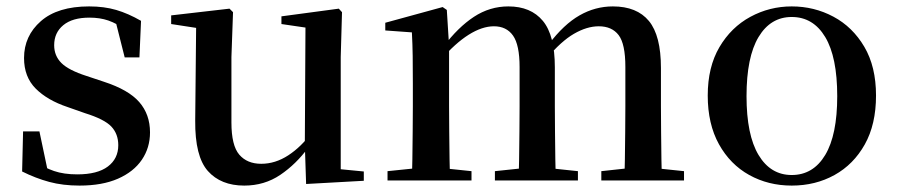

<svg xmlns="http://www.w3.org/2000/svg" viewBox="-20 -563 2797 599"><path d="M228 16Q176 16 133.5 4.5Q91 -7 49 -28L52 -153H103L131 -20L88 -24V-60Q118 -40 148.5 -29.5Q179 -19 221 -19Q284 -19 316.5 -43.5Q349 -68 349 -110Q349 -145 327.5 -168Q306 -191 245 -210L191 -229Q128 -250 91.5 -286.5Q55 -323 55 -382Q55 -451 107.5 -497Q160 -543 258 -543Q305 -543 342.5 -532Q380 -521 420 -498L415 -384H369L337 -511L374 -500V-469Q344 -490 318 -499Q292 -508 259 -508Q206 -508 177.5 -484.5Q149 -461 149 -422Q149 -389 171.5 -366.5Q194 -344 250 -326L304 -308Q381 -283 414.5 -244.5Q448 -206 448 -150Q448 -102 422.5 -64.5Q397 -27 348 -5.5Q299 16 228 16Z M742 16Q669 16 628.5 -29.5Q588 -75 589 -187L592 -492L618 -472L514 -488V-515L696 -536L707 -525L702 -385V-181Q702 -109 726.5 -80.5Q751 -52 795 -52Q839 -52 879.5 -78.5Q920 -105 952 -149L981 -103H942Q904 -51 854.5 -17.5Q805 16 742 16ZM935 11 931 -111V-113L933 -477L858 -488V-512L1037 -536L1047 -525L1043 -385V-35L1115 -28V1Z M1189 0V-29L1296 -40H1346L1451 -29V0ZM1265 0Q1266 -25 1266.5 -66.5Q1267 -108 1267.5 -153Q1268 -198 1268 -232V-302Q1268 -352 1267.5 -388.5Q1267 -425 1265 -462L1182 -468V-492L1361 -541L1374 -532L1381 -420V-417V-232Q1381 -198 1381.5 -153Q1382 -108 1382.5 -66.5Q1383 -25 1384 0ZM1524 0V-29L1628 -40H1679L1783 -29V0ZM1598 0Q1599 -25 1599.5 -66Q1600 -107 1600.5 -152Q1601 -197 1601 -232V-354Q1601 -423 1580.5 -452Q1560 -481 1521 -481Q1484 -481 1442 -454.5Q1400 -428 1355 -376L1348 -417H1363Q1409 -478 1458.5 -510.5Q1508 -543 1566 -543Q1636 -543 1673.5 -498Q1711 -453 1711 -353V-232Q1711 -197 1711.5 -152Q1712 -107 1712.5 -66Q1713 -25 1714 0ZM1856 0V-29L1957 -40H2009L2114 -29V0ZM1928 0Q1929 -25 1929.5 -66Q1930 -107 1930.5 -152Q1931 -197 1931 -232V-354Q1931 -426 1910 -453.5Q1889 -481 1848 -481Q1811 -481 1770.5 -457.5Q1730 -434 1685 -380L1676 -425H1692Q1739 -487 1788 -515Q1837 -543 1892 -543Q1967 -543 2004.5 -497.5Q2042 -452 2042 -351V-232Q2042 -197 2042.5 -152Q2043 -107 2043.5 -66Q2044 -25 2045 0Z M2450 16Q2377 16 2317.5 -17Q2258 -50 2223 -113Q2188 -176 2188 -265Q2188 -354 2224.5 -416Q2261 -478 2321 -510.5Q2381 -543 2450 -543Q2520 -543 2580 -511Q2640 -479 2676.5 -417Q2713 -355 2713 -265Q2713 -175 2678 -112.5Q2643 -50 2583.5 -17Q2524 16 2450 16ZM2450 -17Q2517 -17 2554.5 -79.5Q2592 -142 2592 -263Q2592 -385 2554.5 -447.5Q2517 -510 2450 -510Q2384 -510 2346.5 -447.5Q2309 -385 2309 -263Q2309 -142 2346.5 -79.5Q2384 -17 2450 -17Z"/></svg>

Font: Noto Serif KR ExtraLight SemiBold
Style: Regular
Weight: 600
Version: Version 2.002-H1;hotconv 1.1.0;makeotfexe 2.6.0